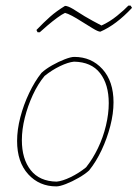

<svg xmlns="http://www.w3.org/2000/svg" viewBox="-20 -659 491 685"><path d="M181 6Q120 6 80.5 -37.5Q41 -81 41 -156Q41 -196 52.5 -240.5Q64 -285 84 -327Q104 -369 128 -399Q143 -413 166 -426Q189 -439 211 -447.5Q233 -456 245 -456Q306 -456 345.5 -412.5Q385 -369 385 -294Q385 -254 373.5 -209.5Q362 -165 342.5 -123.5Q323 -82 298 -51Q284 -38 260.5 -24.5Q237 -11 215 -2.5Q193 6 181 6ZM182 -11Q203 -13 232 -27Q261 -41 287 -62Q311 -92 329.5 -130.5Q348 -169 358 -211Q368 -253 368 -291Q368 -358 337 -398Q306 -438 244 -439Q223 -437 194 -423Q165 -409 139 -388Q115 -359 97 -320Q79 -281 68.5 -239Q58 -197 58 -159Q58 -92 89.5 -52Q121 -12 182 -11ZM114 -544 110 -552Q137 -580 159 -599.5Q181 -619 212 -638Q222 -638 240.5 -627Q259 -616 282 -601Q296 -593 311 -584.5Q326 -576 342 -568Q371 -581 397.5 -602.5Q424 -624 438 -639H446L451 -631Q394 -570 338 -546Q330 -546 310.5 -558Q291 -570 270 -583Q253 -594 237 -602.5Q221 -611 212 -613Q201 -608 184 -595.5Q167 -583 150.5 -569Q134 -555 122 -544Z"/></svg>

Font: Labrada Thin
Style: Italic
Weight: 100
Italic angle: -7°
Designer: Mercedes Jáuregui
Foundry: Omnibus-Type Team
Version: Version 1.000; ttfautohint (v1.8.4.7-5d5b)